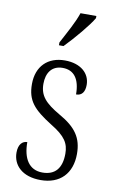

<svg xmlns="http://www.w3.org/2000/svg" viewBox="-88 -813 516 870"><g transform="rotate(10 170.0 -378.0)"><path d="M139 -619V-606H160C204 -651 263 -721 283 -756V-766H210C195 -721 168 -674 139 -619ZM163 10C252 10 305 -45 305 -135C305 -208 275 -253 195 -298C128 -337 100 -367 100 -422C100 -471 123 -508 174 -508C226 -508 254 -471 254 -400C281 -400 294 -419 294 -451C294 -503 252 -543 178 -543C100 -543 49 -494 49 -412C49 -336 81 -300 167 -246C235 -205 253 -174 253 -127C253 -60 223 -25 165 -25C103 -25 74 -74 74 -149C53 -149 34 -133 34 -94C34 -36 78 10 163 10Z"/></g></svg>

Font: Noto Serif Hebrew ExtraCondensed Light
Style: Regular
Weight: 300
Width: 2
Designer: Monotype Design Team
Foundry: Monotype Imaging Inc.
Version: Version 2.004